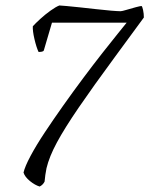

<svg xmlns="http://www.w3.org/2000/svg" viewBox="-20 -580 546 702"><path d="M125 102Q108 97 89.5 82Q71 67 66 51Q71 29 91.5 -9.5Q112 -48 143.5 -95.5Q175 -143 211.5 -194.5Q248 -246 285 -295.5Q322 -345 355 -387Q388 -429 411.5 -458Q435 -487 443 -497H170L140 -395Q137 -390 121 -390Q113 -407 106 -437Q99 -467 100 -484Q110 -495 127.5 -511Q145 -527 164.5 -541Q184 -555 197 -560Q202 -560 223 -558Q244 -556 273 -553Q302 -550 332 -546.5Q362 -543 386.5 -541Q411 -539 421 -539Q426 -539 442.5 -544Q459 -549 476 -553.5Q493 -558 497 -558Q500 -558 503 -544Q506 -530 506 -516L401 -373Q320 -263 268 -187Q216 -111 188 -59Q160 -7 150 35Q145 60 143 84Q137 96 125 102Z"/></svg>

Font: Texturina 72pt 72pt Thin
Style: Italic
Weight: 100
Italic angle: -11°
Designer: Guillermo Torres Carreño
Foundry: Omnibus-Type
Version: Version 1.002; ttfautohint (v1.8.3)